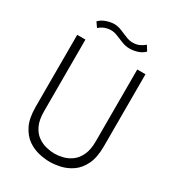

<svg xmlns="http://www.w3.org/2000/svg" viewBox="-223 -1074 1103 1213"><g transform="rotate(30 329.0 -467.0)"><path d="M330 12Q295 12 252.2 2.8Q209.5 -6.5 170.2 -33.2Q131 -60 105.5 -111Q80 -162 80 -245V-770H140V-247Q140 -184 158.8 -144.8Q177.5 -105.5 207.2 -84.5Q237 -63.5 269.8 -55.8Q302.5 -48 330 -48Q357 -48 389.2 -55.8Q421.5 -63.5 451 -84.5Q480.5 -105.5 499.2 -144.8Q518 -184 518 -247V-770H578V-245Q578 -162 552.8 -111Q527.5 -60 488.2 -33.2Q449 -6.5 406.5 2.8Q364 12 330 12ZM167 -869.5 142.5 -904.5Q161.5 -925 192.8 -935.8Q224 -946.5 250 -946.5Q276 -946.5 303 -935.5Q330 -924.5 356.2 -913.5Q382.5 -902.5 405.5 -902.5Q433.5 -902.5 454 -911.5Q474.5 -920.5 492.5 -936L515.5 -899Q495.5 -879 467.2 -869.5Q439 -860 408 -860Q380 -860 352.8 -870.8Q325.5 -881.5 300.2 -892Q275 -902.5 252.5 -902.5Q229.5 -902.5 207.2 -894.5Q185 -886.5 167 -869.5Z"/></g></svg>

Font: Junction Light
Style: Regular
Weight: 300
Designer: Caroline Hadilaksono
Foundry: Caroline Hadilaksono, Tyler Finck, The League of Moveable Type
Version: Version 2.000; ttfautohint (v1.8.3)